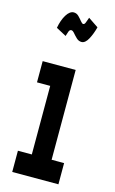

<svg xmlns="http://www.w3.org/2000/svg" viewBox="-110 -742 471 787"><g transform="rotate(15 125.0 -348.5)"><path d="M27 0V-90H86V-381H30V-471H170V-90H223V0ZM168 -692 211 -663Q204 -635 191.5 -611.5Q179 -588 163 -588Q151 -588 141.5 -597Q132 -606 124.5 -615Q117 -624 111 -624Q104 -624 100.5 -615Q97 -606 94 -595L51 -618Q57 -652 71 -674.5Q85 -697 102 -697Q114 -697 123 -688Q132 -679 139 -670Q146 -661 151 -661Q157 -661 160.5 -671.5Q164 -682 168 -692Z"/></g></svg>

Font: Inconsolata UltraCondensed Black
Style: Regular
Weight: 900
Width: 1
Monospace: yes
Designer: Raph Levien, Cyreal, Brenton Simpson
Foundry: Raph Levien, Cyreal, Google
Version: Version 3.001; ttfautohint (v1.8.2.53-6de2)